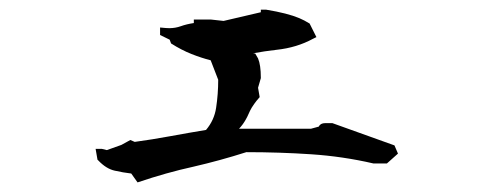

<svg xmlns="http://www.w3.org/2000/svg" viewBox="-20 -569 1040 400"><path d="M190.4 -258.8H192.4L202.6 -256.3L232.9 -267.1L251.5 -277.3L260.7 -273.4Q296.9 -278.3 335.4 -285.4Q374 -292.5 409.2 -298.3Q426.3 -318.4 430.2 -344.2Q434.6 -373 434.6 -402.8L418.9 -443.4Q399.9 -448.2 378.9 -456.5Q357.9 -464.8 336.4 -478.5L333.5 -486.3L313.5 -496.1V-511.7Q327.1 -510.3 332.5 -510.3Q345.2 -510.3 356.7 -514.4Q368.2 -518.6 383.8 -521V-528.3H419.4L445.8 -525.4L523.4 -543.5V-548.8H534.7Q579.1 -541.5 603.5 -531.2Q613.8 -526.9 625 -520L639.2 -491.7L632.3 -488.3Q598.1 -469.7 556.6 -465.3Q531.2 -462.4 507.3 -458L511.7 -457.5Q515.6 -451.2 517.6 -447.3Q523.4 -433.6 523.4 -407.2V-406.2L517.6 -386.2L521 -366.7Q513.2 -357.9 509.8 -352.8Q506.3 -347.7 504.4 -344.7Q500.5 -337.9 497.8 -331.5Q495.1 -325.2 492.2 -320.3Q486.3 -309.6 478 -300.8H627.9L644 -305.2Q647.5 -312.5 657.7 -312.5H670.9H672.4L801.8 -266.1L809.1 -249L786.1 -228.5H757.8Q694.3 -243.2 628.2 -247.6Q562 -252 493.2 -252Q438 -234.4 382.8 -221.7Q327.1 -209.5 266.6 -189L253.4 -207.5Q236.3 -209.5 219.2 -213.4Q201.2 -217.3 184.6 -234.9L183.1 -236.3L179.2 -258.8Z"/></svg>

Font: Bakudai
Style: Bold
Weight: 700
Version: Version 1.48